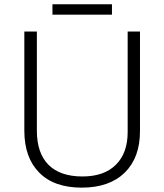

<svg xmlns="http://www.w3.org/2000/svg" viewBox="-20 -860 762 890"><path d="M223.1 -840.3V-792H499V-840.3ZM628.9 -713.9H571.8V-248C571.8 -183.1 553.7 -132.8 517.6 -96.7C481 -60.1 429.2 -42 361.8 -42C224.6 -42 150.9 -115.2 150.9 -253.9V-713.9H92.8V-253.9C92.8 -171.4 115.7 -106.4 161.6 -60.1C207 -13.7 272.9 9.8 358.9 9.8C444.8 9.8 511.2 -13.7 558.6 -60.1C605.5 -106.4 628.9 -170.4 628.9 -252Z"/></svg>

Font: Noto Reveo Sans
Style: Regular
Weight: 300
Designer: Monotype Design Team
Foundry: Monotype Imaging Inc.
Version: Version 2.007